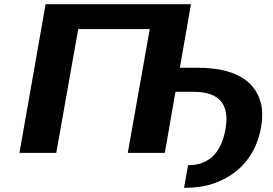

<svg xmlns="http://www.w3.org/2000/svg" viewBox="-20 -731 1305 918"><path d="M1058 -113C1041 -18 993 59 879 59L860 167C919 167 970 159 1013 142C1128 98 1205 8 1228 -121C1236 -169 1236 -210 1225 -246C1195 -349 1096 -407 926 -407H840L893 -711H198L73 0H249L354 -592H696L591 0H768L819 -292H906C1035 -292 1078 -226 1058 -113Z"/></svg>

Font: Asimov
Style: XWidIt
Weight: 500
Designer: Google
Version: Version 2.000980; 2014